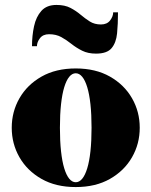

<svg xmlns="http://www.w3.org/2000/svg" viewBox="-20 -747 612 777"><path d="M286.5 10Q206 10 148 -23Q90 -56 58.8 -110.5Q27.5 -165 27.5 -230Q27.5 -295 58.8 -349.5Q90 -404 148 -437Q206 -470 286.5 -470Q367 -470 425 -437Q483 -404 514.2 -349.5Q545.5 -295 545.5 -230Q545.5 -165 514.2 -110.5Q483 -56 425 -23Q367 10 286.5 10ZM286.5 -9.5Q301 -9.5 312.8 -23.8Q324.5 -38 333 -65.8Q341.5 -93.5 346 -134.8Q350.5 -176 350.5 -230Q350.5 -284 346 -325.2Q341.5 -366.5 333 -394.2Q324.5 -422 312.8 -436.2Q301 -450.5 286.5 -450.5Q272 -450.5 260.2 -436.2Q248.5 -422 240 -394.2Q231.5 -366.5 227 -325.2Q222.5 -284 222.5 -230Q222.5 -176 227 -134.8Q231.5 -93.5 240 -65.8Q248.5 -38 260.2 -23.8Q272 -9.5 286.5 -9.5ZM368.5 -530Q336 -530 312.5 -541.8Q289 -553.5 269.2 -569.2Q249.5 -585 228.2 -596.8Q207 -608.5 178.5 -608.5Q154 -608.5 141.8 -592.5Q129.5 -576.5 129.5 -560H109.5Q109.5 -602.5 117.8 -640.8Q126 -679 147.5 -703Q169 -727 208.5 -727Q242.5 -727 265.2 -715Q288 -703 306.2 -687.5Q324.5 -672 343.5 -660Q362.5 -648 388.5 -648Q413 -648 425.5 -664.2Q438 -680.5 438 -697H457.5Q457.5 -650 453.8 -612Q450 -574 431.5 -552Q413 -530 368.5 -530Z"/></svg>

Font: Bodoni Moda Black
Style: Regular
Weight: 900
Version: Version 2.005